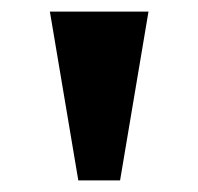

<svg xmlns="http://www.w3.org/2000/svg" viewBox="-20 -734 342 331"><path d="M115 -423H187L236 -714H66Z"/></svg>

Font: Noto Serif Georgian Condensed Black
Style: Regular
Weight: 900
Width: 3
Designer: Monotype Design Team, Akaki Razmadze
Foundry: Google LLC
Version: Version 2.003